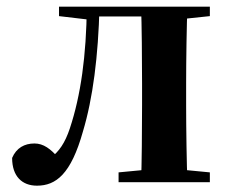

<svg xmlns="http://www.w3.org/2000/svg" viewBox="-20 -556 701 586"><path d="M92.8 10.7C150.9 10.7 196.7 -24.7 233.1 -154.6C263.6 -256 279.9 -384.5 283.7 -535.7H245C243.5 -386.4 226.5 -264.3 193.2 -164.2C178.1 -118.8 160.4 -94.2 134.4 -73.7V-60.3H159.3V-73C134.5 -101.9 112.6 -118.1 85.2 -118.1C54.8 -118.1 30.1 -104.7 17 -74C17 -17.8 47.4 10.7 92.8 10.7ZM160.1 -506.8 256.1 -495.5H263.9V-535.7H160.1ZM265.1 -505.7H454.2V-535.7H265.1ZM341.9 0H620.5V-29.9L513.3 -40.2H450.2L341.9 -29.9ZM410.6 0H552.1C549.8 -50.2 548.1 -165.3 548.1 -234.8V-301.2C548.1 -370.2 549.8 -485.5 552.1 -535.7H410.6C412.6 -485.5 413.6 -370.2 413.6 -301.2V-234.8C413.6 -165.3 412.6 -50.2 410.6 0ZM480.8 -495.5H513.3L620.5 -506.8V-535.7H480.8Z"/></svg>

Font: Source Han Serif TW VF
Style: Regular
Weight: 250
Designer: Ryoko NISHIZUKA 西塚涼子 (kana & ideographs); Frank Grießhammer (Latin, Greek & Cyrillic); Wenlong ZHANG 张文龙 (bopomofo); San
Foundry: Adobe
Version: Version 2.002;hotconv 1.1.0;makeotfexe 2.6.0